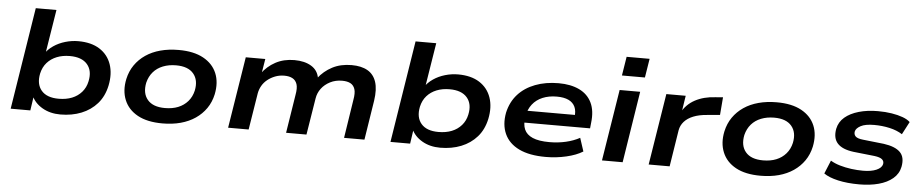

<svg xmlns="http://www.w3.org/2000/svg" viewBox="-42 -1019 6353 1323"><g transform="rotate(5 3134.5 -358.0)"><path d="M395 10Q324 10 270.5 -21Q217 -52 195 -102H202L187 0H51L163 -705H306L256 -394H245Q269 -429 305 -453.5Q341 -478 385.5 -491Q430 -504 475 -504Q565 -504 623 -467Q681 -430 703.5 -365Q726 -300 709 -217Q693 -142 649 -92Q605 -42 540 -16Q475 10 395 10ZM374 -97Q426 -97 466 -113Q506 -129 533 -160Q560 -191 569 -234Q585 -308 547 -352.5Q509 -397 426 -397Q376 -397 336 -381Q296 -365 269 -334.5Q242 -304 232 -259Q217 -185 254.5 -141Q292 -97 374 -97Z M1101 10Q996 10 929.5 -26.5Q863 -63 836.5 -127.5Q810 -192 827 -273Q839 -328 868.5 -370.5Q898 -413 942 -443Q986 -473 1043.5 -488.5Q1101 -504 1170 -504Q1274 -504 1340.5 -467.5Q1407 -431 1433.5 -367.5Q1460 -304 1443 -221Q1431 -166 1401.5 -123.5Q1372 -81 1328 -51Q1284 -21 1227 -5.5Q1170 10 1101 10ZM1109 -97Q1161 -97 1200.5 -113Q1240 -129 1267 -160Q1294 -191 1304 -235Q1319 -308 1281.5 -352.5Q1244 -397 1161 -397Q1111 -397 1070.5 -381Q1030 -365 1003.5 -334.5Q977 -304 966 -260Q951 -186 988.5 -141.5Q1026 -97 1109 -97Z M1555 0 1634 -494H1769L1752 -390L1744 -389Q1783 -443 1840 -473.5Q1897 -504 1970 -504Q2041 -504 2087 -476Q2133 -448 2142 -394L2135 -392Q2175 -444 2232.5 -474Q2290 -504 2366 -504Q2433 -504 2476 -479.5Q2519 -455 2536 -404Q2553 -353 2541 -273L2498 0H2357L2398 -265Q2407 -314 2398.5 -340.5Q2390 -367 2368 -379Q2346 -391 2310 -391Q2264 -391 2227 -372Q2190 -353 2167 -322.5Q2144 -292 2138 -254L2097 0H1956L1998 -265Q2007 -314 1998 -340.5Q1989 -367 1966.5 -379Q1944 -391 1910 -391Q1876 -391 1846.5 -379.5Q1817 -368 1794 -349.5Q1771 -331 1757 -306.5Q1743 -282 1738 -255L1697 0Z M3022 10Q2951 10 2897.5 -21Q2844 -52 2822 -102H2829L2814 0H2678L2790 -705H2933L2883 -394H2872Q2896 -429 2932 -453.5Q2968 -478 3012.5 -491Q3057 -504 3102 -504Q3192 -504 3250 -467Q3308 -430 3330.5 -365Q3353 -300 3336 -217Q3320 -142 3276 -92Q3232 -42 3167 -16Q3102 10 3022 10ZM3001 -97Q3053 -97 3093 -113Q3133 -129 3160 -160Q3187 -191 3196 -234Q3212 -308 3174 -352.5Q3136 -397 3053 -397Q3003 -397 2963 -381Q2923 -365 2896 -334.5Q2869 -304 2859 -259Q2844 -185 2881.5 -141Q2919 -97 3001 -97Z M3752 10Q3639 10 3567.5 -24.5Q3496 -59 3467 -123Q3438 -187 3454 -271Q3471 -346 3517.5 -397.5Q3564 -449 3636 -476.5Q3708 -504 3798 -504Q3882 -504 3941 -475.5Q4000 -447 4027 -391Q4054 -335 4044 -252L4040 -213H3559L3571 -296H3952L3926 -276Q3933 -322 3919.5 -351.5Q3906 -381 3874.5 -396Q3843 -411 3793 -411Q3738 -411 3695 -393Q3652 -375 3625 -340.5Q3598 -306 3589 -257V-252Q3580 -201 3595 -166Q3610 -131 3652.5 -112.5Q3695 -94 3769 -94Q3829 -94 3882.5 -106.5Q3936 -119 3978 -142L4008 -50Q3963 -22 3894 -6Q3825 10 3752 10Z M4227 -595 4248 -726H4407L4386 -595ZM4141 0 4220 -494H4362L4284 0Z M4464 0 4543 -494H4677L4658 -371H4649Q4681 -433 4741.5 -465.5Q4802 -498 4883 -502L4934 -506L4924 -383L4834 -375Q4780 -371 4740.5 -355Q4701 -339 4678 -313Q4655 -287 4649 -253L4609 0Z M5238 10Q5133 10 5066.5 -26.5Q5000 -63 4973.5 -127.5Q4947 -192 4964 -273Q4976 -328 5005.5 -370.5Q5035 -413 5079 -443Q5123 -473 5180.5 -488.5Q5238 -504 5307 -504Q5411 -504 5477.5 -467.5Q5544 -431 5570.5 -367.5Q5597 -304 5580 -221Q5568 -166 5538.5 -123.5Q5509 -81 5465 -51Q5421 -21 5364 -5.5Q5307 10 5238 10ZM5246 -97Q5298 -97 5337.5 -113Q5377 -129 5404 -160Q5431 -191 5441 -235Q5456 -308 5418.5 -352.5Q5381 -397 5298 -397Q5248 -397 5207.5 -381Q5167 -365 5140.5 -334.5Q5114 -304 5103 -260Q5088 -186 5125.5 -141.5Q5163 -97 5246 -97Z M5921 10Q5838 10 5774 -4.5Q5710 -19 5675 -44L5713 -136Q5741 -119 5778.5 -108Q5816 -97 5857.5 -91.5Q5899 -86 5939 -86Q5995 -86 6031 -101.5Q6067 -117 6073 -143Q6077 -163 6062.5 -176Q6048 -189 6009 -194L5862 -210Q5784 -220 5751 -256.5Q5718 -293 5730 -358Q5740 -406 5777.5 -438Q5815 -470 5874 -487Q5933 -504 6006 -504Q6058 -504 6101.5 -497Q6145 -490 6178 -478Q6211 -466 6230 -448L6184 -360Q6147 -384 6095.5 -395.5Q6044 -407 5989 -407Q5927 -407 5895.5 -390Q5864 -373 5859 -351Q5855 -330 5868.5 -316.5Q5882 -303 5921 -299L6066 -283Q6145 -272 6179.5 -237.5Q6214 -203 6201 -136Q6191 -87 6152.5 -54.5Q6114 -22 6054.5 -6Q5995 10 5921 10Z"/></g></svg>

Font: Nunito Sans 10pt Expanded
Style: Bold Italic
Weight: 700
Width: 7
Italic angle: -9°
Designer: Vernon Adams
Foundry: Vernon Adams
Version: Version 3.101;gftools[0.9.27]